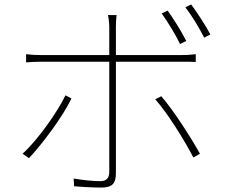

<svg xmlns="http://www.w3.org/2000/svg" viewBox="-20 -820 1040 868"><path d="M738 -772 711 -759C738 -722 775 -661 794 -621L822 -635C800 -679 763 -737 738 -772ZM844 -800 818 -787C847 -750 880 -695 903 -650L931 -664C911 -703 871 -764 844 -800ZM303 -375 276 -389C239 -312 148 -184 82 -125L111 -105C170 -168 264 -292 303 -375ZM709 -385 682 -371C739 -307 818 -179 854 -108L884 -125C844 -197 765 -321 709 -385ZM98 -575V-538C123 -540 141 -541 172 -541H474V-528C474 -480 474 -113 474 -42C474 -15 461 -1 433 -1C405 -1 358 -5 313 -13L315 22C346 25 406 28 437 28C487 28 504 10 504 -37C504 -96 504 -446 504 -528V-541H801C822 -541 843 -541 865 -540V-575C842 -572 819 -571 800 -571H504V-697C504 -715 505 -738 507 -752H468C471 -740 474 -715 474 -697V-571H171C139 -571 124 -572 98 -575Z"/></svg>

Font: Harano Aji Gothic ExtraLight
Style: Regular
Weight: 250
Foundry: Masamichi Hosoda
Version: HaranoAjiGothic-ExtraLight version 20230610;ttx 4.39.4